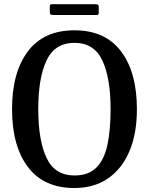

<svg xmlns="http://www.w3.org/2000/svg" viewBox="-20 -910 730 941"><path d="M39 -375Q39 -555.5 116.8 -658.5Q194.5 -761.5 345 -761.5Q495 -761.5 573 -658.5Q651 -555.5 651 -375Q651 -254.5 614 -168Q577 -81.5 508.5 -35Q440 11.5 345 11.5Q194.5 11.5 116.8 -91.5Q39 -194.5 39 -375ZM167.5 -375Q167.5 -222 208.2 -136Q249 -50 345 -50Q414 -50 452.5 -88.8Q491 -127.5 506.5 -200.2Q522 -273 522 -375Q522 -528 481.5 -614Q441 -700 345 -700Q249 -700 208.2 -614Q167.5 -528 167.5 -375ZM224 -852.5V-876Q224 -883 225.8 -886.2Q227.5 -889.5 234 -889.5H447Q456.5 -889.5 460.2 -886.8Q464 -884 464 -874V-851.5Q464 -843.5 462.5 -840Q461 -836.5 453 -836.5H241.5Q232 -836.5 228 -839.2Q224 -842 224 -852.5Z"/></svg>

Font: Besley* Narrow Medium
Style: Regular
Weight: 500
Width: 4
Designer: Owen Earl
Foundry: indestructible type*
Version: Version 3.000; ttfautohint (v1.8.3)